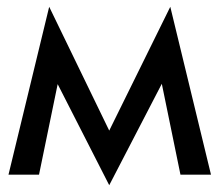

<svg xmlns="http://www.w3.org/2000/svg" viewBox="-20 -515 647 566"><path d="M5 0 125 -495 302 -130 482 -495 602 0H512L457 -268L302 31L150 -267L95 0Z"/></svg>

Font: Von Book
Style: Regular
Weight: 400
Version: Version 4.000; ttfautohint (v1.8.4.7-5d5b)